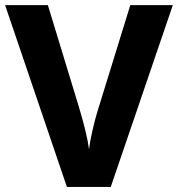

<svg xmlns="http://www.w3.org/2000/svg" viewBox="-20 -734 699 754"><path d="M0 -713.9H168L289.6 -314.9Q321.8 -208 329.6 -147.9Q333 -176.8 343 -221.2Q353 -265.6 363.3 -298.3L491.7 -713.9H658.7L415 0H242.7Z"/></svg>

Font: Viking Open Sans
Style: Bold
Weight: 700
Foundry: Ascender Corporation
Version: Version 2.001